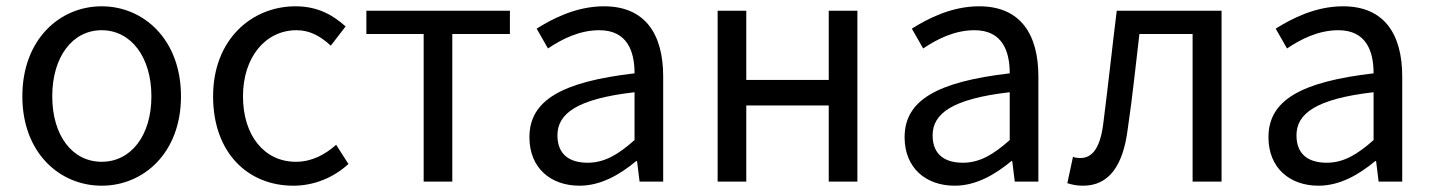

<svg xmlns="http://www.w3.org/2000/svg" viewBox="-20 -577 4556 610"><path d="M303 13C436 13 555 -91 555 -271C555 -452 436 -557 303 -557C170 -557 51 -452 51 -271C51 -91 170 13 303 13ZM303 -63C210 -63 146 -146 146 -271C146 -396 210 -481 303 -481C396 -481 461 -396 461 -271C461 -146 396 -63 303 -63Z M912 13C977 13 1039 -12 1087 -56L1048 -117C1013 -86 971 -63 920 -63C820 -63 752 -146 752 -271C752 -396 824 -481 922 -481C966 -481 999 -461 1031 -432L1078 -493C1039 -528 991 -557 919 -557C780 -557 657 -452 657 -271C657 -91 768 13 912 13Z M1326 0H1417V-469H1600V-543H1144V-469H1326Z M1821 13C1889 13 1949 -22 2001 -65H2004L2012 0H2087V-334C2087 -467 2031 -557 1899 -557C1811 -557 1736 -518 1685 -486L1721 -423C1764 -452 1820 -481 1884 -481C1973 -481 1996 -414 1996 -344C1764 -317 1662 -258 1662 -141C1662 -43 1730 13 1821 13ZM1847 -60C1792 -60 1751 -84 1751 -147C1751 -216 1813 -263 1996 -284V-132C1943 -85 1900 -60 1847 -60Z M2260 0H2351V-242H2613V0H2704V-543H2613V-323H2351V-543H2260Z M3013 13C3081 13 3141 -22 3193 -65H3196L3204 0H3279V-334C3279 -467 3223 -557 3091 -557C3003 -557 2928 -518 2877 -486L2913 -423C2956 -452 3012 -481 3076 -481C3165 -481 3188 -414 3188 -344C2956 -317 2854 -258 2854 -141C2854 -43 2922 13 3013 13ZM3039 -60C2984 -60 2943 -84 2943 -147C2943 -216 3005 -263 3188 -284V-132C3135 -85 3092 -60 3039 -60Z M3421 13C3501 13 3548 -47 3563 -168C3578 -268 3588 -369 3600 -469H3769V0H3861V-543H3528C3513 -422 3501 -308 3486 -191C3477 -110 3452 -75 3413 -75C3402 -75 3394 -76 3389 -79L3371 5C3387 10 3401 13 3421 13Z M4169 13C4237 13 4297 -22 4349 -65H4352L4360 0H4435V-334C4435 -467 4379 -557 4247 -557C4159 -557 4084 -518 4033 -486L4069 -423C4112 -452 4168 -481 4232 -481C4321 -481 4344 -414 4344 -344C4112 -317 4010 -258 4010 -141C4010 -43 4078 13 4169 13ZM4195 -60C4140 -60 4099 -84 4099 -147C4099 -216 4161 -263 4344 -284V-132C4291 -85 4248 -60 4195 -60Z"/></svg>

Font: Spoqa Han Sans Neo Regular
Style: Regular
Weight: 400
Designer: [Spoqa Han Sans Neo] Dong-huui Kim  Younghwa Kang  Yujin Lee  [Noto Sans] Ryoko NISHIZUKA  (kana & ideographs); Paul D. 
Foundry: Spoqa (http://www.spoqa-han-sans.com)
Version: Version 1.000